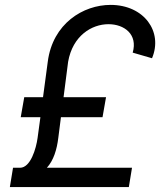

<svg xmlns="http://www.w3.org/2000/svg" viewBox="-20 -757 671 777"><path d="M501.4 0 514.2 -78.1H169.7C196.7 -107.6 210.2 -151.6 215.9 -198.9L226.6 -282.7H394.9L409.1 -363.6H237.2L255.7 -507.1C274.1 -612.2 350.9 -659.1 419 -659.1C483 -659.1 538.4 -617.9 517 -544L595.2 -521.3C640.6 -629.3 562.5 -737.2 427.6 -737.2C316.8 -737.2 193.2 -661.9 173.3 -507.1L154.1 -363.6H78.1L63.9 -282.7H143.5L132.1 -198.9C126.4 -156.2 103.7 -78.1 61.1 -78.1H32.7L19.9 0Z"/></svg>

Font: Magic Ui Pro
Style: Italic
Weight: 400
Italic angle: -9.39999°
Designer: Stefan Endress, Andreas Faust
Version: Version 1.000;FEAKit 1.0